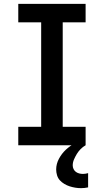

<svg xmlns="http://www.w3.org/2000/svg" viewBox="-20 -755 540 998"><path d="M75 0V-96H194V-639H75V-735H425V-639H306V-96H425V0ZM401 223Q386 223 371 220.5Q356 218 342 213.5Q328 209 314.5 201Q301 193 291 182Q281 171 276.5 156Q272 141 272 126Q272 97 286.5 70Q301 43 322.5 23Q344 3 370.5 -11Q397 -25 425 -33V0Q411 8 399.5 19.5Q388 31 379.5 45Q371 59 364.5 74Q358 89 358 105Q358 115 362.5 124Q367 133 374.5 138.5Q382 144 391.5 146.5Q401 149 411 149Q417 149 424 148Q431 147 438 145V219Q429 221 419.5 222Q410 223 401 223Z"/></svg>

Font: Iosevka Curly Slab
Style: Bold
Weight: 700
Monospace: yes
Designer: Belleve Invis
Foundry: Belleve Invis
Version: Version 22.1.2; ttfautohint (v1.8.4)